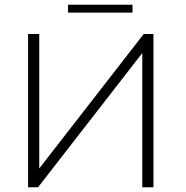

<svg xmlns="http://www.w3.org/2000/svg" viewBox="-20 -787 780 807"><path d="M98 -644H145V-79L584 -644H625V0H578V-564L140 0H98ZM266 -767H537V-734H266Z"/></svg>

Font: Montserrat Ace
Style: Light
Weight: 300
Designer: Julieta Ulanovsky
Foundry: Julieta Ulanovsky
Version: Version 1